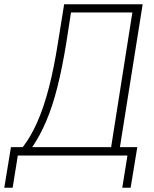

<svg xmlns="http://www.w3.org/2000/svg" viewBox="-58 -725 719 895"><path d="M-38 150 -7 -39H48Q86 -88 116.5 -157.5Q147 -227 170.5 -318.5Q194 -410 212 -525L241 -705H607L501 -39H582L551 150H512L536 0H25L1 150ZM92 -39H460L559 -667H273L251 -525Q232 -408 209.5 -319Q187 -230 158 -161.5Q129 -93 92 -39Z"/></svg>

Font: Nunito Sans 10pt Condensed ExtraLight
Style: Italic
Weight: 250
Width: 3
Italic angle: -9°
Designer: Vernon Adams
Foundry: Vernon Adams
Version: Version 3.101;gftools[0.9.27]